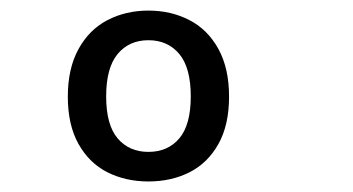

<svg xmlns="http://www.w3.org/2000/svg" viewBox="-20 -795 660 359"><path d="M257.5 -455.7Q215 -455.7 180.8 -472.9Q146.7 -490.2 126.8 -525.8Q106.8 -561.3 106.8 -614.3Q106.8 -667 126.8 -703.3Q146.8 -739.7 181 -757.4Q215.2 -775.2 257.5 -775.2Q299.8 -775.2 334.2 -757.4Q368.5 -739.7 388.4 -703.4Q408.3 -667.2 408.3 -614.3Q408.3 -561.3 388.4 -525.8Q368.5 -490.2 334.4 -472.9Q300.3 -455.7 257.5 -455.7ZM257.5 -719.8Q221.5 -719.8 200 -694.1Q178.5 -668.3 178.5 -614.7Q178.5 -561.5 200 -536.2Q221.5 -511 257.5 -511Q293.7 -511 315.2 -536.2Q336.7 -561.5 336.7 -614.7Q336.7 -668.3 315.2 -694.1Q293.7 -719.8 257.5 -719.8Z"/></svg>

Font: Monaspace Xenon Var ExtraLight
Style: Regular
Weight: 200
Designer: Riley Cran and the Lettermatic Team
Version: Version 1.200 (Monaspace Xenon Var)